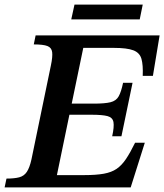

<svg xmlns="http://www.w3.org/2000/svg" viewBox="-37 -810 710 830"><path d="M528 0H-17L-9 -38Q25 -38 46 -43.5Q67 -49 79 -67Q91 -85 99 -121L183 -527Q191 -565 188.5 -584.5Q186 -604 168 -611Q150 -618 109 -618L117 -657H653L624 -482H580Q582 -529 574.5 -555.5Q567 -582 539.5 -592.5Q512 -603 455 -603H323L273 -362H368Q416 -362 440.5 -368Q465 -374 476 -393.5Q487 -413 495 -452H536L488 -221H448Q457 -262 453.5 -282Q450 -302 428 -308Q406 -314 358 -314H263L209 -53H326Q378 -53 411.5 -59Q445 -65 467 -80Q489 -95 507.5 -122.5Q526 -150 547 -193H589ZM567 -726H271L285 -790H580Z"/></svg>

Font: STIX Two Text SemiBold
Style: Italic
Weight: 600
Italic angle: -12°
Designer: Ross Mills, John Hudson & Paul Hanslow, Tiro Typeworks Ltd; with prior portions MicroPress Inc. and Coen Hoffman, Elsevi
Foundry: Tiro Typeworks Ltd
Version: Version 2.13 b171